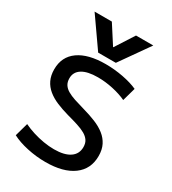

<svg xmlns="http://www.w3.org/2000/svg" viewBox="-237 -1121 1119 1252"><g transform="rotate(30 323.0 -495.0)"><path d="M97 -1000H227L317 -860H319L409 -1000H539L384 -780H251ZM309 10Q239 10 170.5 -5Q102 -20 55 -45L83 -145Q116 -129 155.5 -116.5Q195 -104 236.5 -97Q278 -90 316 -90Q393 -90 434.5 -118Q476 -146 476 -198Q476 -227 463 -246.5Q450 -266 425.5 -280Q401 -294 365 -305.5Q329 -317 284 -329Q234 -343 192.5 -360.5Q151 -378 120.5 -403Q90 -428 73.5 -462.5Q57 -497 57 -543Q57 -638 129 -689Q201 -740 332 -740Q398 -740 463.5 -727.5Q529 -715 575 -694L547 -594Q502 -615 444.5 -627.5Q387 -640 331 -640Q253 -640 212.5 -614.5Q172 -589 172 -542Q172 -514 184 -495Q196 -476 219 -462.5Q242 -449 275 -438Q308 -427 351 -415Q405 -400 449 -382Q493 -364 524.5 -339Q556 -314 573.5 -279.5Q591 -245 591 -197Q591 -99 517 -44.5Q443 10 309 10Z"/></g></svg>

Font: M PLUS 1 Medium
Style: Regular
Weight: 500
Designer: Coji Morishita
Foundry: UNDERFOREST DESIGN
Version: Version 1.001